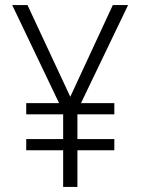

<svg xmlns="http://www.w3.org/2000/svg" viewBox="-20 -734 553 754"><path d="M256 -354 88 -714H28L212 -329H83V-285H228V-188H83V-144H228V0H284V-144H429V-188H284V-285H429V-329H298L483 -714H423Z"/></svg>

Font: Noto Sans Devanagari SemiCondensed Light
Style: Regular
Weight: 300
Width: 4
Designer: Jelle Bosma - Monotype Design Team
Foundry: Monotype Imaging Inc.
Version: Version 2.004